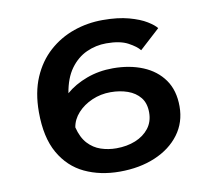

<svg xmlns="http://www.w3.org/2000/svg" viewBox="-79 -800 1033 904"><g transform="rotate(-10 437.5 -347.5)"><path d="M423.5 11Q330 11 256 -24Q182 -59 139 -134.5Q96 -210 96 -331Q96 -425 126.2 -495.5Q156.5 -566 208.8 -612.8Q261 -659.5 327.5 -682.8Q394 -706 466.5 -706Q539 -706 591.2 -691.8Q643.5 -677.5 675 -658Q706.5 -638.5 718 -623L621 -534.5Q606 -554 568 -574.5Q530 -595 464.5 -595Q414.5 -595 369.5 -574.5Q324.5 -554 292.2 -509.8Q260 -465.5 248.5 -394.5Q290 -430.5 348.5 -452.2Q407 -474 474.5 -474Q554.5 -474 617.5 -448Q680.5 -422 716.8 -370.8Q753 -319.5 753 -243Q753 -166.5 710.2 -109.2Q667.5 -52 593 -20.5Q518.5 11 423.5 11ZM252.5 -230.5Q265 -180.5 291.2 -152Q317.5 -123.5 352.5 -111.8Q387.5 -100 426.5 -100Q477 -100 517.8 -116.5Q558.5 -133 582.8 -164.2Q607 -195.5 607 -239.5Q607 -284 584.8 -311.5Q562.5 -339 525.5 -352Q488.5 -365 444 -365Q397 -365 355.5 -347Q314 -329 286.2 -298.5Q258.5 -268 252.5 -230.5Z"/></g></svg>

Font: Trispace SemiExpanded SemiBold
Style: Regular
Weight: 600
Width: 6
Designer: Tyler Finck
Foundry: Etcetera Type Company
Version: Version 1.210; ttfautohint (v1.8.3)